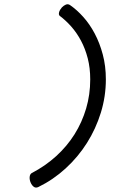

<svg xmlns="http://www.w3.org/2000/svg" viewBox="-20 -665 640 882"><path d="M394.5 -300.3Q394.5 -352.5 383.1 -397Q371.6 -441.4 352.1 -478Q332.5 -514.6 307.4 -543Q282.2 -571.3 254.9 -591.8Q251.5 -594.2 250.7 -598.9Q250 -603.5 251.5 -608.9Q252.9 -614.3 256.3 -620.1Q259.8 -626 264.2 -630.9Q272.5 -639.6 282.5 -643.8Q292.5 -647.9 301.8 -641.6Q333 -620.1 362.5 -587.2Q392.1 -554.2 415 -511Q438 -467.8 452.1 -414.8Q466.3 -361.8 466.3 -300.3Q466.3 -222.2 443.4 -147.7Q420.4 -73.2 379.4 -8.3Q338.4 56.6 281.2 108.9Q224.1 161.1 155.8 194.3Q144 199.7 135 192.9Q126 186 121.1 174.3Q118.2 168 116.9 161.1Q115.7 154.3 116.2 148.2Q116.7 142.1 119.1 137.2Q121.6 132.3 126 129.9Q188 97.7 237.8 52.5Q287.6 7.3 322.3 -47.9Q356.9 -103 375.7 -166.7Q394.5 -230.5 394.5 -300.3Z"/></svg>

Font: Courier Prime
Style: Italic
Weight: 400
Monospace: yes
Designer: Alan Dague-Greene
Foundry: Quote-Unquote Apps
Version: Version 1.202